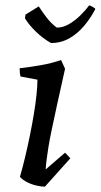

<svg xmlns="http://www.w3.org/2000/svg" viewBox="-20 -691 379 723"><path d="M121 -391 57 -403Q54 -416 54 -434Q91 -438 133.5 -445.5Q176 -453 210 -465L225 -432Q208 -357 196 -301.5Q184 -246 175.5 -206Q167 -166 162.5 -138Q158 -110 155.5 -90Q153 -70 152 -53L225 -116L245 -95L149 12Q137 12 118.5 8Q100 4 83 -4.5Q66 -13 55 -25Q65 -59 74.5 -99Q84 -139 92.5 -180.5Q101 -222 107.5 -261.5Q114 -301 117.5 -334.5Q121 -368 121 -391ZM172 -529Q142 -546 116 -571Q90 -596 74 -622L76 -636L126 -667Q138 -648 155.5 -625Q173 -602 194 -587Q217 -587 239.5 -600Q262 -613 282 -632.5Q302 -652 316 -671Q320 -670 329 -665Q338 -660 339 -657Q322 -624 297.5 -594.5Q273 -565 241.5 -547Q210 -529 172 -529Z"/></svg>

Font: Labrada Medium
Style: Italic
Weight: 500
Italic angle: -7°
Designer: Mercedes Jáuregui
Foundry: Omnibus-Type Team
Version: Version 1.000